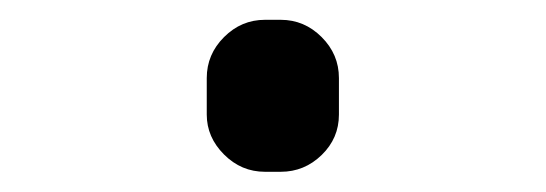

<svg xmlns="http://www.w3.org/2000/svg" viewBox="-20 -170 540 190"><path d="M242.2 0Q218.8 0 201.7 -17.1Q184.6 -34.2 184.6 -56.6V-92.8Q184.6 -116.2 201.7 -133.3Q218.8 -150.4 242.2 -150.4H257.8Q281.2 -150.4 298.3 -133.3Q315.4 -116.2 315.4 -92.8V-56.6Q315.4 -33.2 298.3 -16.6Q281.2 0 257.8 0Z"/></svg>

Font: Rounded Mgen+ 1m regular
Style: Regular
Weight: 400
Designer: [Source Han Sans]
Ryoko NISHIZUKA  (kana & ideographs); Paul D. Hunt (Latin, Greek & Cyrillic); Wenlong ZHANG  (bopomofo
Version: Version 1.059.20150602